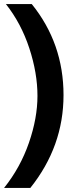

<svg xmlns="http://www.w3.org/2000/svg" viewBox="-36 -727 384 943"><path d="M113 196H-16Q64 96 106 -25.5Q148 -147 148 -256Q148 -368 108 -490Q68 -612 -7 -707H120Q276 -514 276 -260Q276 -8 113 196Z"/></svg>

Font: Hind Siliguri SemiBold
Style: Regular
Weight: 600
Designer: Jyotish Sonowal
Foundry: Indian Type Foundry
Version: Version 1.001;PS 1.0;hotconv 1.0.86;makeotf.lib2.5.63406; tt